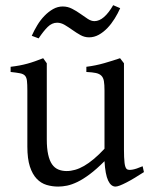

<svg xmlns="http://www.w3.org/2000/svg" viewBox="-20 -688 570 723"><path d="M522 -40Q503.9 -28.3 487.3 -18.3Q470.7 -8.3 456.5 -1Q442.4 6.3 431.6 10.5Q420.9 14.6 415 14.6Q397.9 14.6 387.2 -8.1Q376.5 -30.8 373.5 -81.1Q343.3 -50.8 318.1 -32Q293 -13.2 271.7 -2.9Q250.5 7.3 232.7 11Q214.8 14.6 199.2 14.6Q176.3 14.6 155.3 8.3Q134.3 2 118.2 -14.9Q102.1 -31.7 92.5 -61Q83 -90.3 83 -136.2V-347.2Q83 -370.6 81.5 -383.5Q80.1 -396.5 74 -403.1Q67.9 -409.7 55.2 -412.1Q42.5 -414.6 20 -417V-436.5Q37.6 -438.5 53 -441.4Q68.4 -444.3 82.8 -448.2Q97.2 -452.1 111.8 -457.3Q126.5 -462.4 142.6 -468.8L156.2 -449.7V-163.1Q156.2 -128.9 161.4 -106Q166.5 -83 176 -69.3Q185.5 -55.7 199.5 -49.8Q213.4 -43.9 231 -43.9Q246.6 -43.9 262.9 -48.6Q279.3 -53.2 296.6 -63.2Q314 -73.2 333 -89.1Q352.1 -105 373.5 -127.9V-347.2Q373.5 -369.1 371.3 -382.3Q369.1 -395.5 361.8 -402.8Q354.5 -410.2 341.1 -413.1Q327.6 -416 305.2 -417V-436.5Q340.3 -440.9 372.6 -450.2Q404.8 -459.5 432.1 -468.8L446.8 -449.7V-124Q446.8 -93.8 449 -74.7Q451.2 -55.7 458 -50.8Q463.9 -46.9 478 -49.1Q492.2 -51.3 517.1 -62ZM432.6 -657.2Q423.8 -637.2 411.6 -617.7Q399.4 -598.1 384.5 -582.5Q369.6 -566.9 352.1 -557.1Q334.5 -547.4 315.4 -547.4Q298.3 -547.4 283 -555.9Q267.6 -564.5 252.9 -575Q238.3 -585.4 223.9 -594Q209.5 -602.5 195.3 -602.5Q175.8 -602.5 159.7 -586.7Q143.6 -570.8 125.5 -543.5L99.6 -553.2Q108.4 -573.2 120.4 -593Q132.3 -612.8 147.5 -628.4Q162.6 -644 179.9 -653.8Q197.3 -663.6 216.3 -663.6Q234.9 -663.6 251.5 -655Q268.1 -646.5 282.7 -636Q297.4 -625.5 310.5 -616.9Q323.7 -608.4 335.4 -608.4Q354 -608.4 371.8 -624Q389.6 -639.6 406.2 -668.5Z"/></svg>

Font: Gentium Plus Phon
Style: Regular
Weight: 400
Designer: J. Victor Gaultney, Annie Olsen, Iska Routamaa, Becca Hirsbrunner
Foundry: SIL International
Version: Version 5.000